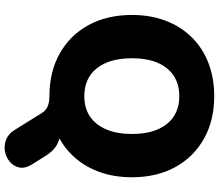

<svg xmlns="http://www.w3.org/2000/svg" viewBox="-79 -677 965 847"><g transform="rotate(90 403.5 -253.5)"><path d="M706 89Q724 119 719 143.5Q714 168 694.5 185Q675 202 648.5 207Q622 212 596 202Q570 192 553 164L479 45Q468 27 450 19Q432 11 403 11L540 -40Q585 -40 616 -23.5Q647 -7 669 30ZM404 11Q297 11 216 -34.5Q135 -80 90.5 -162Q46 -244 46 -353Q46 -435 71.5 -502Q97 -569 144.5 -617Q192 -665 258 -690.5Q324 -716 404 -716Q511 -716 591.5 -671Q672 -626 717 -544.5Q762 -463 762 -353Q762 -271 736.5 -204Q711 -137 663.5 -88.5Q616 -40 550 -14.5Q484 11 404 11ZM404 -143Q457 -143 494 -168Q531 -193 551 -240Q571 -287 571 -353Q571 -452 527 -507Q483 -562 404 -562Q352 -562 314.5 -537.5Q277 -513 257 -466.5Q237 -420 237 -353Q237 -254 281 -198.5Q325 -143 404 -143Z"/></g></svg>

Font: Nunito ExtraLight Black
Style: Regular
Weight: 900
Version: Version 3.602